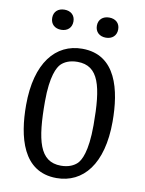

<svg xmlns="http://www.w3.org/2000/svg" viewBox="-101 -1010 822 1090"><g transform="rotate(10 310.0 -465.0)"><path d="M301.5 9.5C455 9.5 560 -117 560 -360.5C560 -542 516 -739 319.5 -739C166 -739 60 -612.5 60 -369C60 -187.5 105.5 9.5 301.5 9.5ZM314 -64C190 -64 162 -184.5 162 -407.5C162 -556 193.5 -609.5 212 -628C230.5 -646 260.5 -661 305.5 -661C429 -661 457 -546 457 -322.5C457 -167.5 425.5 -116 407.5 -97.5C389 -79.5 359 -64 314 -64ZM181.5 -824C217.5 -824 242.5 -846 242.5 -882.5C242.5 -918.5 217.5 -940 181.5 -940C145 -940 120 -918.5 120 -882.5C120 -846 145 -824 181.5 -824ZM439 -824C475.5 -824 500.5 -846 500.5 -882.5C500.5 -918.5 475.5 -940 439 -940C403 -940 377.5 -918.5 377.5 -882.5C377.5 -846 403 -824 439 -824Z"/></g></svg>

Font: Monaspace Argon
Style: Regular
Weight: 400
Designer: Riley Cran & the Lettermatic Team
Foundry: Lettermatic
Version: Version 1.200 (Monaspace Argon)